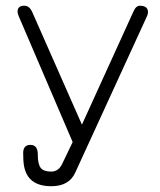

<svg xmlns="http://www.w3.org/2000/svg" viewBox="-20 -641 555 667"><path d="M264.6 -208 443.4 -600.6Q452.1 -621.1 465.8 -621.1Q494.1 -621.1 494.1 -598.6Q494.1 -593.8 491.2 -585.9L241.2 -41Q219.7 5.9 158.2 5.9Q76.2 5.9 63.5 -64.5Q60.5 -81.1 60.5 -109.4Q60.5 -137.7 85.9 -137.7Q111.3 -137.7 111.3 -104Q111.3 -70.3 121.6 -57.6Q131.8 -44.9 157.7 -44.9Q183.6 -44.9 196.3 -72.3L232.4 -147.5L44.9 -585Q41 -593.8 41 -600.6Q41 -621.1 64.5 -621.1Q82 -621.1 91.8 -599.6Z"/></svg>

Font: Jura
Style: Book
Weight: 400
Version: Version 2.5